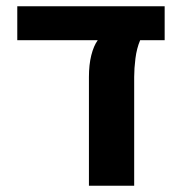

<svg xmlns="http://www.w3.org/2000/svg" viewBox="-20 -591 582 611"><path d="M263 0V-346Q263 -385 270.5 -415Q278 -445 291 -463H35V-571H504V-463H426Q415 -437 411 -405Q407 -373 407 -346V0Z"/></svg>

Font: Assistant
Style: Bold
Weight: 700
Designer: Hebrew By Ben Nathan, Latin by Paul Hunt
Version: Version 3.000